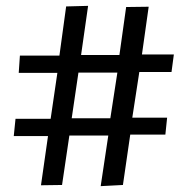

<svg xmlns="http://www.w3.org/2000/svg" viewBox="-20 -646 640 656"><path d="M324 -10 350 -183H217L192 -14L120 -13L144 -181H27L33 -240H153L176 -397H44L48 -456H183L206 -624L281 -626L257 -458H388L411 -622L488 -623L465 -460H574L566 -400H456L432 -244H551L545 -186H425L400 -14ZM225 -242H357L381 -398H248Z"/></svg>

Font: Inconsolata Expanded Medium
Style: Regular
Weight: 500
Width: 7
Monospace: yes
Designer: Raph Levien, Cyreal, Brenton Simpson
Foundry: Raph Levien, Cyreal, Google
Version: Version 3.001; ttfautohint (v1.8.2.53-6de2)